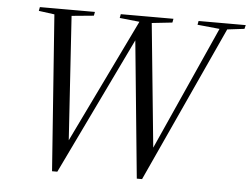

<svg xmlns="http://www.w3.org/2000/svg" viewBox="-49 -732 1045 799"><g transform="rotate(5 473.0 -332.0)"><path d="M173 -642 83 -654 86 -670H316L313 -654L187 -642ZM196 6 147 -670H219L256 -98H239L248 -116L516 -670H553L610 -98H593L600 -113L850 -670H882L572 6H550L491 -594H507L501 -582L218 6ZM506 -645 421 -654 424 -670H644L641 -654L531 -642ZM847 -644 746 -654 749 -670H946L942 -654L859 -644Z"/></g></svg>

Font: Source Serif 4 60pt
Style: Italic
Weight: 400
Italic angle: -12°
Version: Version 4.004;hotconv 1.0.116;makeotfexe 2.5.65601